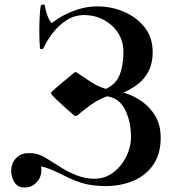

<svg xmlns="http://www.w3.org/2000/svg" viewBox="-20 -806 773 840"><path d="M161 -63Q161 -29 139.5 -7.5Q118 14 91 14H83Q57 14 43 -9Q29 -32 29 -57Q29 -92 50 -114Q71 -136 104 -136H112Q147 -136 182 -114Q217 -92 254 -69Q278 -54 315.5 -39Q353 -24 393 -24Q439 -24 475 -51Q511 -78 532 -120Q553 -162 553 -206Q553 -271 529.5 -321.5Q506 -372 458 -383Q452 -385 447.5 -384Q443 -383 439 -381Q404 -367 373.5 -344.5Q343 -322 318 -301Q311 -296 304 -301Q283 -320 255 -344.5Q227 -369 207 -391Q199 -399 208 -406Q228 -425 253.5 -445.5Q279 -466 304 -488Q311 -493 317 -488Q349 -466 378.5 -447Q408 -428 443 -417Q487 -437 503.5 -478.5Q520 -520 520 -580Q520 -626 496.5 -662Q473 -698 434 -719Q395 -740 348 -740Q305 -740 269.5 -716.5Q234 -693 209 -659.5Q184 -626 171 -596Q169 -592 162.5 -591Q156 -590 155 -596Q154 -603 153 -621.5Q152 -640 152 -663Q152 -696 153.5 -731Q155 -766 159 -782Q161 -786 168 -786Q176 -786 176 -782Q178 -765 186.5 -740.5Q195 -716 207 -705Q226 -721 256 -737.5Q286 -754 324.5 -766Q363 -778 406 -778Q468 -778 523.5 -754Q579 -730 613.5 -685.5Q648 -641 648 -578Q648 -530 630.5 -495.5Q613 -461 584 -438.5Q555 -416 520 -401Q562 -389 599 -363.5Q636 -338 659.5 -298.5Q683 -259 683 -203Q683 -133 651 -86Q619 -39 564.5 -15.5Q510 8 442 8Q381 8 338.5 -5.5Q296 -19 260 -38Q233 -52 206.5 -63Q180 -74 159 -78Q161 -70 161 -63Z"/></svg>

Font: Ponomar
Style: Regular
Weight: 400
Version: Version 1.301; ttfautohint (v1.8.4.7-5d5b)